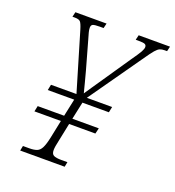

<svg xmlns="http://www.w3.org/2000/svg" viewBox="-130 -817 841 921"><g transform="rotate(20 290.5 -357.0)"><path d="M76 0 81 -25H113Q137 -25 151.5 -30.5Q166 -36 175 -53.5Q184 -71 192 -108L211 -200H76L82 -229H217L236 -318H101L107 -347H237L149 -643Q140 -673 132.5 -681Q125 -689 105 -689H92L98 -714H257L251 -689H231Q205 -689 196.5 -685Q188 -681 188 -668Q188 -658 191.5 -644.5Q195 -631 201 -611L241 -469Q248 -443 256 -412.5Q264 -382 269 -362Q282 -381 297 -403.5Q312 -426 326 -446L424 -590Q453 -631 461.5 -646.5Q470 -662 470 -671Q470 -681 462.5 -685Q455 -689 429 -689H415L421 -714H581L575 -689H563Q549 -689 539 -685Q529 -681 516.5 -666.5Q504 -652 482 -620L290 -347H419L413 -318H278L259 -229H394L387 -200H253L234 -108Q226 -74 226 -57Q226 -37 238 -31Q250 -25 276 -25H308L303 0Z"/></g></svg>

Font: Noto Serif SemiCondensed ExtraLight
Style: Italic
Weight: 200
Width: 4
Italic angle: -12°
Designer: Monotype Design Team
Foundry: Monotype Imaging Inc.
Version: Version 2.013